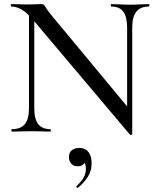

<svg xmlns="http://www.w3.org/2000/svg" viewBox="-20 -645 770 941"><path d="M122 -114V-602L148 -600V-114Q148 -62 167 -37Q186 -12 227 -12Q229 -12 229 -6Q229 0 227 0Q206 0 184.5 -1Q163 -2 136 -2Q110 -2 85 -1Q60 0 38 0Q36 0 36 -6Q36 -12 38 -12Q82 -12 102 -37Q122 -62 122 -114ZM628 13Q628 15 623.5 15.5Q619 16 617 15L146 -543Q111 -584 85.5 -598.5Q60 -613 35 -613Q33 -613 33 -619Q33 -625 35 -625Q54 -625 73 -624Q92 -623 108 -623Q132 -623 152 -624Q172 -625 182 -625Q195 -625 201 -613.5Q207 -602 230 -573L620 -103ZM628 -510V13L603 -18V-510Q603 -562 584.5 -587.5Q566 -613 525 -613Q523 -613 523 -619Q523 -625 525 -625Q546 -625 568 -623.5Q590 -622 616 -622Q641 -622 665 -623.5Q689 -625 710 -625Q712 -625 712 -619Q712 -613 710 -613Q668 -613 648 -587.5Q628 -562 628 -510ZM363 275Q359 277 355.5 273Q352 269 355 267Q376 248 388.5 227.5Q401 207 401 184Q401 162 394 153.5Q387 145 376 142L397 132Q399 151 388.5 160.5Q378 170 360 170Q341 170 329.5 157.5Q318 145 318 125Q318 101 333 90.5Q348 80 368 80Q398 80 413.5 100Q429 120 429 155Q429 193 410.5 221.5Q392 250 363 275Z"/></svg>

Font: Cormorant Medium
Style: Regular
Weight: 500
Designer: Christian Thalmann (Catharsis Fonts)
Foundry: Catharsis Fonts
Version: Version 4.000